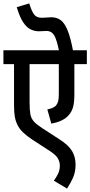

<svg xmlns="http://www.w3.org/2000/svg" viewBox="-20 -916 528 1123"><path d="M488 -541H415V-366Q415 -319 408 -292Q401 -265 384 -245Q353 -206 280 -193L257 -276Q292 -283 307 -298Q316 -309 320 -323Q324 -337 324 -366V-541H153V-317Q153 -274 157.5 -248.5Q162 -223 178.5 -205Q195 -187 229 -165L328 -101Q381 -67 401.5 -32.5Q422 2 422 47Q422 90 407 123.5Q392 157 372 187L295 141Q309 122 319.5 100.5Q330 79 330 53Q330 29 317 8Q304 -13 262 -39L171 -98Q139 -119 116.5 -140Q94 -161 82 -186Q71 -208 66.5 -234Q62 -260 62 -305V-541H0V-622H488ZM326 -615Q312 -685 296.5 -710Q281 -735 253 -735Q242 -735 230.5 -734Q219 -733 208 -733Q182 -733 158.5 -744.5Q135 -756 115 -786.5Q95 -817 78 -874L151 -896Q166 -848 180.5 -830Q195 -812 225 -812Q238 -812 251.5 -813.5Q265 -815 281 -815Q311 -815 334 -799Q357 -783 375 -739.5Q393 -696 408 -615Z"/></svg>

Font: Noto Sans Devanagari UI Condensed Medium
Style: Regular
Weight: 500
Width: 3
Designer: Jelle Bosma - Monotype Design Team
Foundry: Monotype Imaging Inc.
Version: Version 2.003